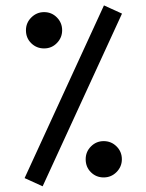

<svg xmlns="http://www.w3.org/2000/svg" viewBox="-20 -669 531 697"><path d="M357.4 -649.4 422.9 -619.6 134.8 7.3 69.3 -22.5ZM74.2 -559.1Q74.2 -586.4 93.8 -605.7Q113.3 -625 140.1 -625Q167.5 -625 186.5 -605.7Q205.6 -586.4 205.6 -559.1Q205.6 -532.2 186.5 -512.7Q167.5 -493.2 140.1 -493.2Q112.8 -493.2 93.5 -512Q74.2 -530.8 74.2 -559.1ZM291 -90.8Q291 -118.2 310.3 -137.5Q329.6 -156.7 356.4 -156.7Q383.8 -156.7 403.1 -137.5Q422.4 -118.2 422.4 -90.8Q422.4 -64 403.1 -44.4Q383.8 -24.9 356.4 -24.9Q329.1 -24.9 310.1 -43.7Q291 -62.5 291 -90.8Z"/></svg>

Font: Vazirmatn UI FD
Style: Regular
Weight: 400
Designer: Saber Rastikerdar
Foundry: Saber Rastikerdar
Version: Version 33.003